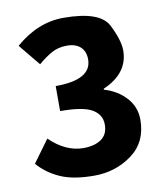

<svg xmlns="http://www.w3.org/2000/svg" viewBox="-76 -711 681 787"><g transform="rotate(-10 264.0 -317.5)"><path d="M229 -106.9Q275.9 -106.9 304 -126.5Q332 -146 332 -187Q332 -228 294.4 -250.5Q256.8 -272.9 161.1 -272.9V-377Q311 -377 311 -461.9Q311 -495.1 291 -513.7Q271 -532.2 234.9 -532.2Q198.7 -532.2 171.4 -517.1Q144 -502 113.8 -476.1L40 -565.9Q133.8 -647 240.2 -647Q392.6 -647 425.8 -581.1Q459 -515.1 459 -473.1Q459 -377.9 353 -332V-328.1Q408.2 -312 443.6 -273.2Q479 -234.4 479 -181.6Q479 -87.9 410.6 -37.8Q342.3 12.2 253.9 12.2Q165 12.2 111.1 -12.5Q57.1 -37.1 22 -78.1L89.8 -170.9Q156.2 -106.9 229 -106.9Z"/></g></svg>

Font: SourceSansPro-Bold
Style: Bold
Weight: 700
Designer: Paul D. Hunt
Foundry: Adobe Systems Incorporated
Version: Version 1.050;PS Version 1.000;hotconv 1.0.70;makeotf.lib2.5